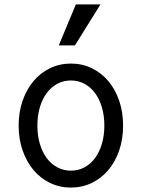

<svg xmlns="http://www.w3.org/2000/svg" viewBox="-20 -837 640 867"><path d="M300.1 10Q351.2 10 394.5 -11Q437.8 -32 469.2 -69.2Q500.6 -106.4 518.2 -157.8Q535.8 -209.1 535.8 -270Q535.8 -330.9 518.2 -382.2Q500.6 -433.6 469.2 -470.8Q437.8 -508 394.5 -529Q351.1 -550 300.2 -550Q249.2 -550 205.8 -528.9Q162.3 -507.9 131.2 -470.7Q100 -433.6 82.1 -382.2Q64.2 -330.9 64.2 -270Q64.2 -209.1 82.1 -157.8Q100 -106.4 131.1 -69.3Q162.3 -32.1 205.7 -11.1Q249.1 10 300.1 10ZM299.8 -66.4Q267 -66.4 239 -81.3Q211 -96.1 191 -123.2Q171 -150.2 159.9 -187.6Q148.8 -225 148.8 -270Q148.8 -315 159.9 -352.4Q171 -389.8 191 -416.8Q211 -443.9 239 -458.7Q267 -473.6 299.8 -473.6Q333.6 -473.6 361.4 -458.7Q389.2 -443.8 409.1 -416.8Q429.1 -389.8 440.1 -352.4Q451.2 -315 451.2 -270Q451.2 -225 440.1 -187.6Q429.1 -150.2 409.1 -123.2Q389.2 -96.2 361.4 -81.3Q333.6 -66.4 299.8 -66.4ZM433.6 -817H322.6L245.4 -632H318.4Z"/></svg>

Font: CommitMonoV142 ExtLt
Style: Regular
Weight: 200
Monospace: yes
Designer: Eigil Nikolajsen
Foundry: Eigil Nikolajsen
Version: Version 1.142